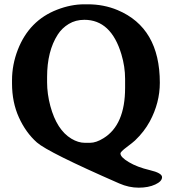

<svg xmlns="http://www.w3.org/2000/svg" viewBox="-20 -722 816 888"><path d="M558.6 -315.9V-356.9Q558.6 -413.6 541.5 -470.7Q493.7 -630.4 370.1 -630.4Q329.6 -630.4 298.1 -611.3Q266.6 -592.3 247.1 -562Q197.8 -485.4 197.8 -365.7V-341.3Q197.8 -288.1 212.9 -231.4Q242.7 -121.1 310.1 -80.6Q341.8 -61.5 372.6 -61.5H396Q424.8 -61.5 459 -83Q558.6 -144.5 558.6 -315.9ZM35.6 -335.9V-351.1Q35.6 -422.9 62.5 -492.2Q115.2 -627.4 244.1 -677.2Q308.1 -702.1 370.1 -702.1H385.3Q460 -702.1 523.9 -675.3Q719.2 -593.3 719.2 -339.4Q719.2 -246.6 672.9 -160.6Q647 -112.8 604.5 -72.3Q595.2 -63.5 566.2 -41.7Q537.1 -20 537.1 -12.2Q537.1 4.9 576.2 28.1Q615.2 51.3 672.4 64.7Q729.5 78.1 729.5 97.4Q729.5 116.7 698 131.3Q666.5 146 621.3 146Q576.2 146 531.7 126.5Q202.1 -17.6 150.6 -63.2Q99.1 -108.9 67.4 -179Q35.6 -249 35.6 -335.9Z"/></svg>

Font: Averia Serif Libre
Style: Bold
Weight: 700
Version: Version 1.002